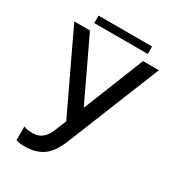

<svg xmlns="http://www.w3.org/2000/svg" viewBox="-195 -728 957 1050"><g transform="rotate(30 283.5 -203.0)"><path d="M121 208Q90 208 68 200V114Q85 123 128 123Q159 123 183 104.5Q207 86 221 51L252 -25L17 -520H116L297 -139H299L451 -520H551L316 63Q284 144 238 176Q192 208 121 208ZM454 -567H116V-614H454Z"/></g></svg>

Font: Non Bureau
Style: Regular
Weight: 400
Designer: Jona Saucedo
Foundry: Non Foundry
Version: Version 1.000; ttfautohint (v1.8.4)